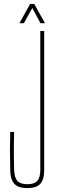

<svg xmlns="http://www.w3.org/2000/svg" viewBox="-20 -959 298 984"><path d="M120.5 5Q89.5 5 70.2 -4.5Q51 -14 42 -34.5Q33 -55 32.5 -88Q31 -140.5 31 -185.5Q31 -230.5 32.5 -283H52.5Q51.5 -250.5 51.2 -218Q51 -185.5 51.2 -153Q51.5 -120.5 52.5 -88Q54 -49 69 -32Q84 -15 120.5 -15Q156 -15 171.2 -32Q186.5 -49 186.5 -88V-800H206.5V-88Q206.5 -38.5 186.5 -16.8Q166.5 5 120.5 5ZM79.5 -840 134.5 -939H155.5L210.5 -840H187.5L145.5 -918L102.5 -840Z"/></svg>

Font: Big Shoulders Display SC Thin
Style: Regular
Weight: 100
Designer: Patric King
Foundry: XO Type Co
Version: Version 2.002